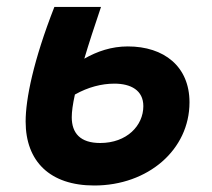

<svg xmlns="http://www.w3.org/2000/svg" viewBox="-20 -538 626 567"><path d="M258.3 9.8C417 9.8 539.6 -95.7 539.6 -235.8C539.6 -341.8 464.4 -400.9 357.4 -400.9C309.1 -400.9 266.6 -386.2 229 -364.7C241.7 -407.7 258.3 -458.5 278.3 -517.6H140.6C78.6 -359.4 55.7 -245.6 55.7 -179.2C55.7 -61.5 127.4 9.8 258.3 9.8ZM201.2 -258.8C240.2 -280.8 280.3 -291 317.9 -291C366.2 -291 403.3 -271.5 403.3 -224.6C403.3 -167 354.5 -115.7 275.9 -115.7C216.8 -115.7 191.9 -145 191.9 -191.9C191.9 -208 194.8 -230 201.2 -258.8Z"/></svg>

Font: Cascadia Code NF
Style: Bold Italic
Weight: 700
Italic angle: -10°
Monospace: yes
Designer: Aaron Bell
Foundry: Saja Typeworks
Version: Version 2404.023